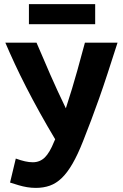

<svg xmlns="http://www.w3.org/2000/svg" viewBox="-20 -901 600 936"><path d="M155 15Q133 15 112 11.5Q91 8 71 2Q51 -4 29 -11L57 -128Q82 -119 102 -114.5Q122 -110 140 -110Q174 -110 198 -133Q222 -156 244 -211L249 -222Q210 -287 174.5 -351Q139 -415 108 -475.5Q77 -536 51.5 -591Q26 -646 6 -693H158Q175 -654 191.5 -615.5Q208 -577 225 -537.5Q242 -498 261 -457.5Q280 -417 301 -373Q333 -471 357 -557.5Q381 -644 394 -693H553Q526 -609 504.5 -543Q483 -477 463.5 -422Q444 -367 425 -316.5Q406 -266 385 -213Q359 -147 333.5 -103Q308 -59 281 -33Q254 -7 223 4Q192 15 155 15ZM121 -783V-881H444V-783Z"/></svg>

Font: Ubuntu Sans Mono
Style: Bold
Weight: 700
Monospace: yes
Designer: Dalton Maag Ltd
Foundry: Dalton Maag Ltd
Version: Version 1.006